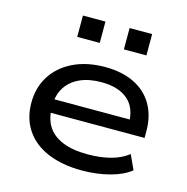

<svg xmlns="http://www.w3.org/2000/svg" viewBox="-106 -812 898 922"><g transform="rotate(15 343.0 -351.0)"><path d="M381 9Q283 9 211.5 -21Q140 -51 101.5 -108Q63 -165 63 -243Q63 -319 100 -377Q137 -435 204.5 -467.5Q272 -500 362 -500Q446 -500 506.5 -470.5Q567 -441 599.5 -385.5Q632 -330 632 -253V-220H142V-287H564L541 -269Q541 -346 494.5 -385.5Q448 -425 363 -425Q302 -425 257.5 -405Q213 -385 188.5 -347.5Q164 -310 164 -257V-248Q164 -191 188.5 -152.5Q213 -114 263 -93.5Q313 -73 388 -73Q449 -73 500 -86Q551 -99 588 -128L621 -56Q583 -25 518.5 -8Q454 9 381 9ZM426 -605V-711H538V-605ZM194 -605V-711H306V-605Z"/></g></svg>

Font: Nunito Sans 10pt Expanded Medium
Style: Regular
Weight: 500
Width: 7
Designer: Vernon Adams
Foundry: Vernon Adams
Version: Version 3.101;gftools[0.9.27]